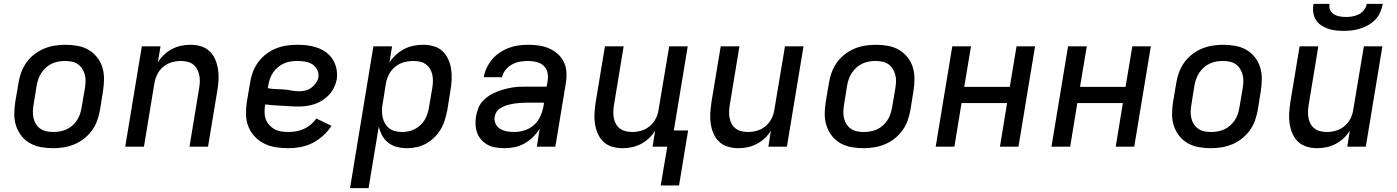

<svg xmlns="http://www.w3.org/2000/svg" viewBox="-20 -760 7240 995"><path d="M255 8Q223 8 192.5 2.5Q162 -3 136 -17.5Q110 -32 91.5 -55.5Q73 -79 63.5 -107.5Q54 -136 54 -167.5Q54 -199 59 -231L76 -331Q80 -358 90 -385Q100 -412 117 -436Q134 -460 158 -478.5Q182 -497 208.5 -508Q235 -519 263 -523.5Q291 -528 318 -528Q350 -528 381 -522.5Q412 -517 437.5 -502.5Q463 -488 482 -464.5Q501 -441 510 -412.5Q519 -384 519 -352.5Q519 -321 514 -289L498 -189Q493 -162 483.5 -135Q474 -108 456.5 -84Q439 -60 415.5 -41.5Q392 -23 365 -12Q338 -1 310.5 3.5Q283 8 255 8ZM256 -76Q273 -76 290.5 -79Q308 -82 324.5 -89.5Q341 -97 355 -109.5Q369 -122 379 -137Q389 -152 394.5 -169Q400 -186 403 -203L420 -303Q423 -321 423.5 -338.5Q424 -356 419.5 -373Q415 -390 406 -404Q397 -418 383.5 -427.5Q370 -437 352.5 -440.5Q335 -444 317 -444Q300 -444 283 -441Q266 -438 249.5 -430.5Q233 -423 219 -410.5Q205 -398 195 -383Q185 -368 179 -351Q173 -334 170 -317L154 -217Q151 -199 150.5 -181.5Q150 -164 154 -147Q158 -130 167 -116Q176 -102 190 -92.5Q204 -83 221 -79.5Q238 -76 256 -76Z M629 0 715 -520H812L798 -437Q812 -459 831 -477Q850 -495 872.5 -506.5Q895 -518 919.5 -523Q944 -528 967 -528Q996 -528 1022 -520Q1048 -512 1066.5 -494Q1085 -476 1095.5 -451.5Q1106 -427 1110 -400Q1114 -373 1112.5 -345Q1111 -317 1106 -289L1058 0H962L1012 -303Q1015 -320 1015.5 -337.5Q1016 -355 1012.5 -371.5Q1009 -388 1001 -402.5Q993 -417 980.5 -426.5Q968 -436 951 -440Q934 -444 917 -444Q893 -444 869 -437Q845 -430 825.5 -413.5Q806 -397 795 -374.5Q784 -352 780 -328L726 0Z M1474 8Q1441 8 1409 3Q1377 -2 1349 -16Q1321 -30 1300 -52.5Q1279 -75 1267.5 -103.5Q1256 -132 1255 -165Q1254 -198 1259 -231L1276 -331Q1280 -359 1290 -386Q1300 -413 1317.5 -437Q1335 -461 1359 -479.5Q1383 -498 1410.5 -509Q1438 -520 1466 -524Q1494 -528 1521 -528Q1549 -528 1575.5 -524.5Q1602 -521 1626.5 -512Q1651 -503 1671.5 -487.5Q1692 -472 1705.5 -450Q1719 -428 1724 -401.5Q1729 -375 1725 -348Q1721 -327 1711 -306.5Q1701 -286 1686 -269.5Q1671 -253 1651.5 -240.5Q1632 -228 1611.5 -221Q1591 -214 1569.5 -211Q1548 -208 1527 -208Q1505 -208 1483.5 -209.5Q1462 -211 1440.5 -212Q1419 -213 1397 -214.5Q1375 -216 1354 -219V-217Q1351 -198 1351 -179Q1351 -160 1357 -143Q1363 -126 1375 -112.5Q1387 -99 1402.5 -90.5Q1418 -82 1436.5 -79Q1455 -76 1474 -76Q1494 -76 1514.5 -79.5Q1535 -83 1554 -91.5Q1573 -100 1590 -114Q1607 -128 1619 -146L1698 -108Q1680 -80 1654.5 -57Q1629 -34 1599.5 -19Q1570 -4 1538 2Q1506 8 1474 8ZM1531 -287Q1546 -287 1562.5 -291Q1579 -295 1593 -305Q1607 -315 1617 -329.5Q1627 -344 1630 -359Q1633 -380 1624 -398Q1615 -416 1599 -426.5Q1583 -437 1562.5 -440.5Q1542 -444 1522 -444Q1504 -444 1486.5 -441.5Q1469 -439 1452 -431.5Q1435 -424 1420.5 -412Q1406 -400 1395.5 -384.5Q1385 -369 1379 -352Q1373 -335 1370 -317L1368 -303Q1388 -299 1408.5 -298.5Q1429 -298 1449.5 -296.5Q1470 -295 1490 -291Q1510 -287 1531 -287Z M1794 215 1915 -520H2012L1998 -436Q2012 -458 2032 -476Q2052 -494 2075 -506Q2098 -518 2123 -523Q2148 -528 2173 -528Q2201 -528 2227.5 -520.5Q2254 -513 2273 -495Q2292 -477 2303 -452.5Q2314 -428 2318 -401Q2322 -374 2320.5 -345.5Q2319 -317 2314 -289L2298 -189Q2293 -164 2285.5 -139Q2278 -114 2264.5 -91Q2251 -68 2231.5 -48.5Q2212 -29 2188.5 -16Q2165 -3 2139.5 2.5Q2114 8 2089 8Q2062 8 2037 1.5Q2012 -5 1992.5 -20Q1973 -35 1961 -57Q1949 -79 1943 -104L1890 215ZM2064 -76Q2081 -76 2097.5 -79.5Q2114 -83 2129.5 -91Q2145 -99 2158.5 -111.5Q2172 -124 2181 -139Q2190 -154 2195 -170Q2200 -186 2203 -203L2220 -303Q2223 -320 2223.5 -338Q2224 -356 2220.5 -372.5Q2217 -389 2208.5 -403Q2200 -417 2186.5 -427Q2173 -437 2156.5 -440.5Q2140 -444 2122 -444Q2098 -444 2073.5 -437.5Q2049 -431 2028.5 -414.5Q2008 -398 1996 -375Q1984 -352 1980 -328L1964 -228Q1960 -209 1959.5 -190.5Q1959 -172 1962.5 -154.5Q1966 -137 1974.5 -121.5Q1983 -106 1996.5 -95.5Q2010 -85 2027.5 -80.5Q2045 -76 2064 -76Z M2595 8Q2595 8 2595 8Q2595 8 2595 8H2594Q2572 8 2549.5 4.5Q2527 1 2508.5 -9Q2490 -19 2475.5 -34.5Q2461 -50 2453.5 -70Q2446 -90 2444.5 -112.5Q2443 -135 2447 -158Q2451 -178 2458.5 -198.5Q2466 -219 2481 -235.5Q2496 -252 2514.5 -264Q2533 -276 2553 -284Q2573 -292 2593.5 -297.5Q2614 -303 2634.5 -306.5Q2655 -310 2675.5 -310.5Q2696 -311 2717 -311H2813L2818 -341Q2822 -363 2817 -384.5Q2812 -406 2796.5 -420Q2781 -434 2760 -439Q2739 -444 2716 -444Q2696 -444 2675 -440.5Q2654 -437 2634.5 -426.5Q2615 -416 2600.5 -398.5Q2586 -381 2582 -360H2487Q2491 -385 2502.5 -409Q2514 -433 2531 -453Q2548 -473 2570.5 -488Q2593 -503 2617.5 -512Q2642 -521 2667 -524.5Q2692 -528 2716 -528Q2745 -528 2773 -524Q2801 -520 2826 -509Q2851 -498 2871 -480Q2891 -462 2902.5 -437.5Q2914 -413 2915.5 -384.5Q2917 -356 2912 -327L2858 0H2762L2777 -94Q2763 -70 2742.5 -50Q2722 -30 2698 -16.5Q2674 -3 2647.5 2.5Q2621 8 2595 8ZM2645 -76Q2671 -76 2698.5 -84.5Q2726 -93 2747.5 -112.5Q2769 -132 2780.5 -158Q2792 -184 2797 -211L2799 -228H2717Q2705 -228 2692.5 -227.5Q2680 -227 2668 -226Q2656 -225 2643.5 -223Q2631 -221 2618.5 -218Q2606 -215 2594 -210Q2582 -205 2571 -198Q2560 -191 2553 -180Q2546 -169 2544 -157Q2540 -137 2548 -119.5Q2556 -102 2571.5 -92.5Q2587 -83 2606 -79.5Q2625 -76 2645 -76Z M3404 201 3438 0H3362L3375 -83Q3362 -61 3342.5 -43Q3323 -25 3300.5 -13.5Q3278 -2 3254 3Q3230 8 3206 8Q3178 8 3151.5 0Q3125 -8 3106.5 -26Q3088 -44 3077.5 -68.5Q3067 -93 3063 -120Q3059 -147 3061 -175Q3063 -203 3067 -231L3115 -520H3212L3162 -217Q3159 -200 3158.5 -182.5Q3158 -165 3161 -148.5Q3164 -132 3172 -117.5Q3180 -103 3193 -93.5Q3206 -84 3222.5 -80Q3239 -76 3257 -76Q3280 -76 3304 -83Q3328 -90 3347.5 -106.5Q3367 -123 3378.5 -145.5Q3390 -168 3393 -192L3448 -520H3544L3472 -84H3546L3499 201Z M3806 8Q3778 8 3751.5 0Q3725 -8 3706.5 -26Q3688 -44 3677.5 -68.5Q3667 -93 3663 -120Q3659 -147 3661 -175Q3663 -203 3667 -231L3715 -520H3812L3762 -217Q3759 -200 3758.5 -182.5Q3758 -165 3761 -148.5Q3764 -132 3772 -117.5Q3780 -103 3793 -93.5Q3806 -84 3822.5 -80Q3839 -76 3857 -76Q3880 -76 3904 -83Q3928 -90 3947.5 -106.5Q3967 -123 3978.5 -145.5Q3990 -168 3993 -192L4048 -520H4144L4058 0H3962L3975 -83Q3962 -61 3942.5 -43Q3923 -25 3900.5 -13.5Q3878 -2 3854 3Q3830 8 3806 8Z M4455 8Q4423 8 4392.5 2.5Q4362 -3 4336 -17.5Q4310 -32 4291.5 -55.5Q4273 -79 4263.5 -107.5Q4254 -136 4254 -167.5Q4254 -199 4259 -231L4276 -331Q4280 -358 4290 -385Q4300 -412 4317 -436Q4334 -460 4358 -478.5Q4382 -497 4408.5 -508Q4435 -519 4463 -523.5Q4491 -528 4518 -528Q4550 -528 4581 -522.5Q4612 -517 4637.5 -502.5Q4663 -488 4682 -464.5Q4701 -441 4710 -412.5Q4719 -384 4719 -352.5Q4719 -321 4714 -289L4698 -189Q4693 -162 4683.5 -135Q4674 -108 4656.5 -84Q4639 -60 4615.5 -41.5Q4592 -23 4565 -12Q4538 -1 4510.5 3.5Q4483 8 4455 8ZM4456 -76Q4473 -76 4490.5 -79Q4508 -82 4524.5 -89.5Q4541 -97 4555 -109.5Q4569 -122 4579 -137Q4589 -152 4594.5 -169Q4600 -186 4603 -203L4620 -303Q4623 -321 4623.5 -338.5Q4624 -356 4619.5 -373Q4615 -390 4606 -404Q4597 -418 4583.5 -427.5Q4570 -437 4552.5 -440.5Q4535 -444 4517 -444Q4500 -444 4483 -441Q4466 -438 4449.5 -430.5Q4433 -423 4419 -410.5Q4405 -398 4395 -383Q4385 -368 4379 -351Q4373 -334 4370 -317L4354 -217Q4351 -199 4350.5 -181.5Q4350 -164 4354 -147Q4358 -130 4367 -116Q4376 -102 4390 -92.5Q4404 -83 4421 -79.5Q4438 -76 4456 -76Z M4829 0 4915 -520H5012L4977 -310H5213L5248 -520H5344L5258 0H5162L5199 -226H4963L4926 0Z M5429 0 5515 -520H5612L5577 -310H5813L5848 -520H5944L5858 0H5762L5799 -226H5563L5526 0Z M6255 8Q6223 8 6192.5 2.5Q6162 -3 6136 -17.5Q6110 -32 6091.5 -55.5Q6073 -79 6063.5 -107.5Q6054 -136 6054 -167.5Q6054 -199 6059 -231L6076 -331Q6080 -358 6090 -385Q6100 -412 6117 -436Q6134 -460 6158 -478.5Q6182 -497 6208.5 -508Q6235 -519 6263 -523.5Q6291 -528 6318 -528Q6350 -528 6381 -522.5Q6412 -517 6437.5 -502.5Q6463 -488 6482 -464.5Q6501 -441 6510 -412.5Q6519 -384 6519 -352.5Q6519 -321 6514 -289L6498 -189Q6493 -162 6483.5 -135Q6474 -108 6456.5 -84Q6439 -60 6415.5 -41.5Q6392 -23 6365 -12Q6338 -1 6310.5 3.5Q6283 8 6255 8ZM6256 -76Q6273 -76 6290.5 -79Q6308 -82 6324.5 -89.5Q6341 -97 6355 -109.5Q6369 -122 6379 -137Q6389 -152 6394.5 -169Q6400 -186 6403 -203L6420 -303Q6423 -321 6423.5 -338.5Q6424 -356 6419.5 -373Q6415 -390 6406 -404Q6397 -418 6383.5 -427.5Q6370 -437 6352.5 -440.5Q6335 -444 6317 -444Q6300 -444 6283 -441Q6266 -438 6249.5 -430.5Q6233 -423 6219 -410.5Q6205 -398 6195 -383Q6185 -368 6179 -351Q6173 -334 6170 -317L6154 -217Q6151 -199 6150.5 -181.5Q6150 -164 6154 -147Q6158 -130 6167 -116Q6176 -102 6190 -92.5Q6204 -83 6221 -79.5Q6238 -76 6256 -76Z M6806 8Q6778 8 6751.5 0Q6725 -8 6706.5 -26Q6688 -44 6677.5 -68.5Q6667 -93 6663 -120Q6659 -147 6661 -175Q6663 -203 6667 -231L6715 -520H6812L6762 -217Q6759 -200 6758.5 -182.5Q6758 -165 6761 -148.5Q6764 -132 6772 -117.5Q6780 -103 6793 -93.5Q6806 -84 6822.5 -80Q6839 -76 6857 -76Q6880 -76 6904 -83Q6928 -90 6947.5 -106.5Q6967 -123 6978.5 -145.5Q6990 -168 6993 -192L7048 -520H7144L7058 0H6962L6975 -83Q6962 -61 6942.5 -43Q6923 -25 6900.5 -13.5Q6878 -2 6854 3Q6830 8 6806 8ZM6943 -600Q6922 -600 6900.5 -602.5Q6879 -605 6860 -612Q6841 -619 6824.5 -630.5Q6808 -642 6798 -659Q6788 -676 6785.5 -697.5Q6783 -719 6787 -740H6870Q6867 -723 6873.5 -708.5Q6880 -694 6893 -686Q6906 -678 6922 -675Q6938 -672 6955 -672Q6972 -672 6989 -675Q7006 -678 7022 -686Q7038 -694 7049 -708.5Q7060 -723 7063 -740H7146Q7142 -719 7133 -697.5Q7124 -676 7108 -659Q7092 -642 7071.5 -630.5Q7051 -619 7029.5 -612Q7008 -605 6986.5 -602.5Q6965 -600 6943 -600Z"/></svg>

Font: Iosevka SS04 Medium Extended
Style: Italic
Weight: 500
Width: 7
Italic angle: -9°
Monospace: yes
Designer: Belleve Invis
Foundry: Belleve Invis
Version: Version 19.0.0; ttfautohint (v1.8.4)